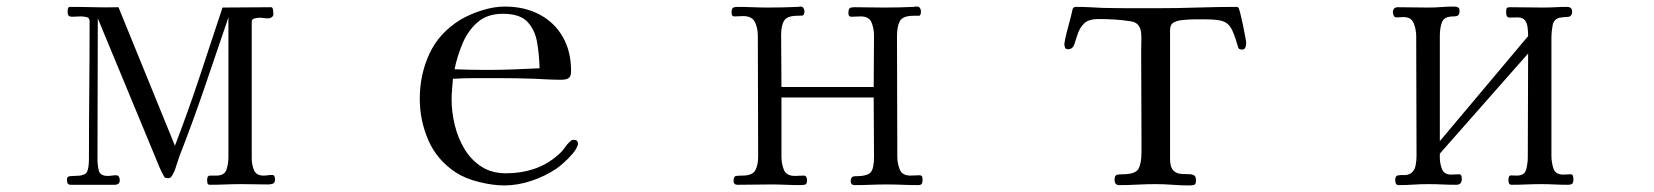

<svg xmlns="http://www.w3.org/2000/svg" viewBox="-20 -563 5040 585"><path d="M818 -16Q818 -6 811.5 -3.5Q805 -1 797 -1Q776 -1 755.5 -1.5Q735 -2 714 -2Q691 -2 667 -1Q643 0 620 0Q613 0 612 -5Q611 -10 611 -14Q611 -28 620 -28Q629 -28 639 -28Q664 -28 670 -46Q676 -64 676 -84V-510Q640 -404 603.5 -297Q567 -190 526 -85Q521 -71 516 -54.5Q511 -38 503 -26Q499 -20 492 -20Q491 -20 488 -20.5Q485 -21 484 -21Q480 -23 472 -40Q464 -57 462 -63L278 -507Q278 -400 277.5 -292.5Q277 -185 277 -78Q277 -60 281 -43.5Q285 -27 308 -27Q315 -27 321 -28Q327 -29 334 -29Q340 -29 342.5 -24Q345 -19 345 -14Q345 0 329 0H196Q188 0 186 -4.5Q184 -9 184 -16Q184 -25 192 -26Q200 -27 207 -27Q239 -27 245 -39Q251 -51 251 -80Q251 -185 252 -289.5Q253 -394 253 -498Q253 -509 243.5 -511Q234 -513 226 -513Q219 -513 213 -512.5Q207 -512 200 -512Q191 -512 188.5 -516Q186 -520 186 -528Q186 -531 187 -536.5Q188 -542 193 -542Q230 -542 267 -541Q304 -540 341 -541L513 -119Q553 -223 588 -328.5Q623 -434 658 -540Q695 -540 732 -540.5Q769 -541 806 -541Q811 -541 812 -532.5Q813 -524 813 -521Q813 -514 808 -510.5Q803 -507 797 -507Q790 -507 784 -508Q778 -509 771 -509Q765 -509 756 -507Q747 -505 747 -497V-80Q747 -61 754 -44.5Q761 -28 783 -28Q790 -28 796 -29Q802 -30 809 -30Q815 -30 816.5 -25Q818 -20 818 -16Z M1624 -355Q1623 -396 1616.5 -434Q1610 -472 1587 -496.5Q1564 -521 1512 -521Q1465 -521 1435.5 -495.5Q1406 -470 1389.5 -431Q1373 -392 1365 -352Q1389 -351 1413.5 -350.5Q1438 -350 1462 -350Q1503 -350 1543.5 -351.5Q1584 -353 1624 -355ZM1741 -124Q1741 -120 1739 -118Q1736 -108 1724 -94Q1712 -80 1698 -67.5Q1684 -55 1675 -49Q1641 -26 1599 -12Q1557 2 1516 2Q1482 2 1439.5 -8.5Q1397 -19 1368 -38Q1311 -76 1285 -136Q1259 -196 1259 -262Q1259 -336 1288.5 -399.5Q1318 -463 1383 -503Q1412 -520 1448.5 -531.5Q1485 -543 1518 -543Q1578 -543 1623.5 -519Q1669 -495 1694.5 -451Q1720 -407 1720 -346Q1720 -330 1712.5 -325Q1705 -320 1690 -320Q1670 -320 1649.5 -321Q1629 -322 1609 -323Q1581 -324 1553 -324.5Q1525 -325 1496 -325Q1462 -325 1428 -325Q1394 -325 1360 -323Q1359 -307 1357.5 -291.5Q1356 -276 1356 -260Q1356 -222 1365.5 -182.5Q1375 -143 1395 -109.5Q1415 -76 1446.5 -55.5Q1478 -35 1522 -35Q1568 -35 1609 -49Q1650 -63 1684 -94Q1694 -103 1701 -113.5Q1708 -124 1718 -133Q1722 -137 1729 -137Q1741 -137 1741 -124Z M2791 -16Q2791 -7 2788.5 -3Q2786 1 2777 1Q2753 1 2729.5 0Q2706 -1 2682 -1Q2657 -1 2633 0Q2609 1 2584 1Q2572 1 2572 -11Q2572 -26 2585 -26Q2622 -26 2632.5 -37.5Q2643 -49 2643 -85Q2643 -131 2642.5 -176Q2642 -221 2642 -266H2361V-85Q2361 -64 2368.5 -45.5Q2376 -27 2402 -27Q2409 -27 2415.5 -27.5Q2422 -28 2429 -28Q2434 -28 2436.5 -24Q2439 -20 2439 -15Q2439 -3 2434 -1Q2429 1 2419 1Q2397 1 2375 0Q2353 -1 2330 -1Q2305 -1 2279 -0.5Q2253 0 2227 0Q2215 0 2215 -12Q2215 -26 2223.5 -27Q2232 -28 2242 -28Q2272 -28 2281 -43.5Q2290 -59 2290 -87Q2290 -179 2289.5 -271Q2289 -363 2289 -454Q2289 -478 2280 -496Q2271 -514 2244 -514Q2238 -514 2231.5 -513.5Q2225 -513 2219 -513Q2212 -513 2210.5 -516.5Q2209 -520 2209 -525Q2209 -536 2213 -539Q2217 -542 2227 -542Q2250 -542 2274 -541Q2298 -540 2321 -540Q2343 -540 2365.5 -540.5Q2388 -541 2410 -542Q2412 -542 2414.5 -542.5Q2417 -543 2419 -543Q2425 -543 2428 -538.5Q2431 -534 2431 -529Q2431 -516 2424.5 -515.5Q2418 -515 2410 -515Q2379 -515 2369.5 -500.5Q2360 -486 2360 -457Q2360 -417 2360.5 -377.5Q2361 -338 2361 -298H2642Q2642 -337 2642.5 -376Q2643 -415 2643 -454Q2643 -476 2635.5 -494.5Q2628 -513 2602 -513Q2595 -513 2588.5 -512.5Q2582 -512 2575 -512Q2568 -512 2566.5 -515.5Q2565 -519 2565 -524Q2565 -535 2569 -538Q2573 -541 2583 -541Q2606 -541 2629 -540.5Q2652 -540 2674 -540Q2697 -540 2719.5 -540.5Q2742 -541 2764 -542Q2766 -543 2769 -543Q2772 -543 2774 -543Q2780 -543 2783 -538.5Q2786 -534 2786 -529Q2786 -515 2780 -515Q2774 -515 2764 -515Q2731 -515 2722 -499Q2713 -483 2713 -453Q2713 -362 2713.5 -269.5Q2714 -177 2714 -85Q2714 -65 2721.5 -46.5Q2729 -28 2754 -28Q2761 -28 2767.5 -28.5Q2774 -29 2781 -29Q2788 -29 2789.5 -25Q2791 -21 2791 -16Z M3777 -431Q3777 -425 3774.5 -418.5Q3772 -412 3764 -412Q3755 -412 3753 -417.5Q3751 -423 3749 -430Q3740 -462 3730.5 -478Q3721 -494 3704 -499Q3687 -504 3655 -504Q3637 -504 3619 -504Q3601 -504 3584 -502Q3569 -501 3557 -495Q3545 -489 3545 -471V-80Q3545 -56 3553 -46Q3561 -36 3573 -34Q3585 -32 3596.5 -32.5Q3608 -33 3616 -30Q3624 -27 3624 -14Q3624 -2 3619 0Q3614 2 3603 2Q3578 2 3552.5 0Q3527 -2 3501 -2Q3473 -2 3445.5 -0.5Q3418 1 3390 1Q3376 1 3376 -15Q3376 -29 3383 -30.5Q3390 -32 3400 -32Q3440 -32 3449 -49Q3458 -66 3458 -100V-139Q3458 -207 3457.5 -274.5Q3457 -342 3457 -409Q3457 -423 3457.5 -436Q3458 -449 3457 -462Q3454 -494 3426 -498Q3401 -502 3376.5 -503.5Q3352 -505 3327 -505Q3296 -505 3282.5 -491Q3269 -477 3263.5 -459Q3258 -441 3253 -427Q3248 -413 3234 -413Q3227 -413 3225 -418Q3223 -423 3223 -429Q3223 -432 3226 -446.5Q3229 -461 3234 -479Q3239 -497 3243 -513Q3247 -529 3248 -535Q3250 -540 3252.5 -541Q3255 -542 3260 -542Q3280 -542 3299.5 -541Q3319 -540 3338 -539Q3380 -538 3422.5 -538Q3465 -538 3507 -538Q3568 -538 3628 -540Q3688 -542 3749 -542Q3751 -542 3753 -540Q3755 -538 3759 -522.5Q3763 -507 3767 -487.5Q3771 -468 3774 -452Q3777 -436 3777 -431Z M4774 -17Q4774 -7 4770.5 -3.5Q4767 0 4757 0Q4736 0 4715.5 -1Q4695 -2 4675 -2Q4653 -2 4630.5 -1Q4608 0 4586 0Q4579 0 4577.5 -5Q4576 -10 4576 -15Q4576 -29 4584 -28.5Q4592 -28 4602 -28Q4625 -28 4630 -46.5Q4635 -65 4635 -83L4636 -400L4367 -95V-82Q4367 -65 4373.5 -48Q4380 -31 4402 -31Q4408 -31 4413.5 -31.5Q4419 -32 4426 -32Q4431 -32 4432.5 -27.5Q4434 -23 4434 -18Q4434 0 4417 0Q4395 0 4374 -1Q4353 -2 4331 -2Q4309 -2 4286.5 -0.5Q4264 1 4242 1Q4235 1 4233 -4Q4231 -9 4231 -14Q4231 -27 4238.5 -28.5Q4246 -30 4257 -29.5Q4268 -29 4277 -34Q4290 -42 4293 -58Q4296 -74 4296 -87Q4296 -179 4295.5 -270.5Q4295 -362 4295 -453Q4295 -473 4287.5 -492Q4280 -511 4256 -511Q4250 -511 4245 -510.5Q4240 -510 4235 -510Q4229 -510 4226.5 -515.5Q4224 -521 4224 -525Q4224 -541 4239 -541Q4262 -541 4285.5 -540.5Q4309 -540 4332 -540Q4352 -540 4371.5 -541.5Q4391 -543 4410 -543Q4418 -543 4422.5 -540.5Q4427 -538 4427 -530Q4427 -520 4423 -516.5Q4419 -513 4409 -513Q4380 -513 4373.5 -495.5Q4367 -478 4367 -454V-133L4636 -453Q4636 -465 4634.5 -478.5Q4633 -492 4626.5 -501Q4620 -510 4603 -510Q4591 -510 4580 -509.5Q4569 -509 4569 -525Q4569 -534 4570.5 -537.5Q4572 -541 4582 -541Q4607 -541 4632 -540.5Q4657 -540 4682 -540Q4700 -540 4718 -541Q4736 -542 4754 -542Q4770 -542 4770 -528Q4770 -512 4756.5 -511.5Q4743 -511 4732 -509Q4714 -505 4710.5 -485Q4707 -465 4707 -451V-88Q4707 -69 4713 -50Q4719 -31 4743 -31Q4748 -31 4754 -31.5Q4760 -32 4766 -32Q4771 -32 4772.5 -27Q4774 -22 4774 -17Z"/></svg>

Font: Kaisei Decol
Style: Regular
Weight: 400
Designer: Font-Kai, 金井和夫
Foundry: KAZUO KANAI
Version: Version 5.003